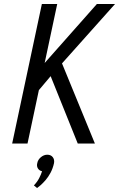

<svg xmlns="http://www.w3.org/2000/svg" viewBox="-20 -720 597 963"><path d="M150 210 166 223Q172 219 183.5 209Q195 199 208.5 183.5Q222 168 233.5 146.5Q245 125 251 98Q254 80 244.5 68Q235 56 217 56Q200 56 185 68.5Q170 81 167 98Q163 113 170 124.5Q177 136 191 139Q186 155 176.5 173.5Q167 192 150 210ZM204 -404 267 -700H190L41 0H118L175 -268L234 -338L370 0H456L291 -402L557 -700H466Z"/></svg>

Font: Advent Pro Medium
Style: Italic
Weight: 500
Italic angle: -12°
Version: Version 3.000